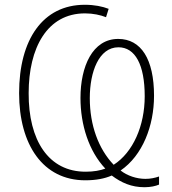

<svg xmlns="http://www.w3.org/2000/svg" viewBox="-20 -745 722 804"><path d="M625 -344C625 -497 571 -582 475 -582C367 -582 317 -466 317 -335C317 -222 352 -112 421 -39C400 -31 372 -26 340 -26C183 -25 99 -158 100 -355C100 -544 177 -689 336 -689C370 -689 401 -682 424 -673L435 -708C409 -718 376 -725 335 -725C159 -725 60 -579 60 -355C60 -139 160 10 337 10C382 10 418 3 448 -10C488 20 530 39 585 39C611 39 632 34 646 28V-6C629 0 610 4 589 4C552 4 513 -9 485 -31C577 -94 625 -218 625 -344ZM586 -342C586 -218 537 -107 456 -55C392 -122 356 -221 356 -334C356 -444 394 -547 476 -547C546 -547 586 -474 586 -342Z"/></svg>

Font: Noto Sans SemiCondensed ExtraLight
Style: Regular
Weight: 200
Width: 4
Designer: Monotype Design Team
Foundry: Monotype Imaging Inc.
Version: Version 2.013